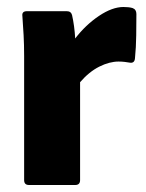

<svg xmlns="http://www.w3.org/2000/svg" viewBox="-20 -529 417 549"><path d="M63 0Q49 0 49 -14V-369Q49 -401 47.5 -428.5Q46 -456 44 -483Q42 -497 57 -497H171Q183 -497 186 -486Q193 -455 195 -419Q225 -458 263 -483.5Q301 -509 333 -509Q349 -509 359 -506Q370 -502 370 -489Q370 -462 369.5 -427.5Q369 -393 366 -363Q365 -347 350 -350Q345 -351 336.5 -352Q328 -353 319 -353Q293 -353 264 -338.5Q235 -324 209 -294V-14Q209 0 195 0Z"/></svg>

Font: Sofia Sans Black
Style: Regular
Weight: 900
Designer: Botio Nikoltchev, Ani Petrova
Foundry: lettersoup
Version: Version 4.100; ttfautohint (v1.8.3)